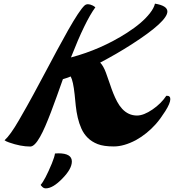

<svg xmlns="http://www.w3.org/2000/svg" viewBox="-20 -785 951 1049"><path d="M4.9 0ZM826.7 -765.1Q894.5 -753.9 894.5 -722.2Q894.5 -668 698.2 -542Q619.1 -491.2 527.3 -442.9Q544.9 -425.3 558.8 -387.7Q572.8 -350.1 580.8 -325.2Q588.9 -300.3 598.6 -275.9Q608.4 -251.5 620.1 -229.5Q631.8 -207.5 647.5 -190.4Q681.6 -153.8 728.5 -153.8Q765.1 -153.8 813.5 -187Q860.4 -219.2 888.7 -261.7Q910.6 -263.2 910.6 -243.7Q910.6 -221.2 883.1 -177.7Q855.5 -134.3 831.8 -107.7Q808.1 -81.1 780.5 -58.6Q752.9 -36.1 722.7 -19.5Q657.2 15.1 601.8 15.1Q546.4 15.1 513.9 2.4Q481.4 -10.3 459.5 -32Q437.5 -53.7 424.8 -82.3Q412.1 -110.8 404.8 -142.3Q397.5 -173.8 394 -206.8Q390.6 -239.7 387.7 -269.5Q379.9 -342.3 366.2 -367.2Q341.8 -357.4 323.7 -352.5Q306.6 -304.7 290.3 -258.8Q273.9 -212.9 258.3 -172.1Q242.7 -131.3 227.8 -96.7Q212.9 -62 198.7 -37.1Q168.9 15.6 145.5 15.6Q92.8 15.6 29.3 -6.8Q12.2 -12.7 4.9 -18.6Q36.1 -46.4 83 -127.4Q129.9 -208.5 162.1 -268.1Q194.3 -327.6 227.1 -389.2Q259.8 -450.7 291.7 -510.3Q323.7 -569.8 351.6 -619.1Q414.6 -730 441.9 -754.9Q457.5 -769 486.3 -754.9Q494.1 -751 501 -745.1Q445.3 -669.4 367.7 -471.2Q530.3 -514.2 671.9 -604.5Q757.8 -659.2 799.8 -713.9Q820.8 -740.7 826.7 -765.1ZM298.8 52.7Q372.6 52.7 372.6 97.2Q372.6 137.7 320.8 190.4Q269 244.1 230 244.1Q219.2 244.1 211.2 236.1Q203.1 228 202.1 225.1Q225.1 199.7 263.2 108.4Q278.3 71.3 280.3 53.7Q290 52.7 298.8 52.7Z"/></svg>

Font: Molle
Style: Regular
Weight: 400
Italic angle: -22°
Designer: Elena Albertoni
Foundry: Elena Albertoni
Version: Version 1.001; ttfautohint (v0.92) -l 12 -r 12 -G 200 -x 10 